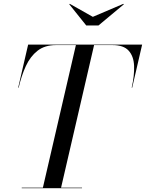

<svg xmlns="http://www.w3.org/2000/svg" viewBox="-20 -983 762 1003"><path d="M465 -895 624.5 -963 627 -960.5 494.5 -850H430.5L342 -960.5L344.5 -963ZM93.5 -2.5H204L376.5 -747.5H272.5Q214 -747.5 176.2 -718Q138.5 -688.5 115.2 -638.2Q92 -588 77.5 -525H75L127 -750H722.5L670.5 -525H668Q682.5 -588.5 680.5 -638.8Q678.5 -689 652.2 -718.2Q626 -747.5 567.5 -747.5H471.5L299 -2.5H408.5V0H93.5Z"/></svg>

Font: Bodoni* 72pt
Style: Italic
Weight: 400
Italic angle: -13°
Version: Version 2.3